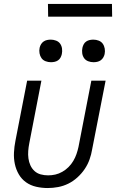

<svg xmlns="http://www.w3.org/2000/svg" viewBox="-20 -937 590 969"><path d="M221 12Q191 12 162.5 5.5Q134 -1 111.5 -17Q89 -33 75 -57Q61 -81 55 -109Q49 -137 50.5 -167Q52 -197 58 -227L117 -530H189L128 -215Q124 -195 122.5 -175.5Q121 -156 123.5 -137.5Q126 -119 133.5 -102.5Q141 -86 154 -74Q167 -62 185 -57Q203 -52 223 -52Q241 -52 259 -56Q277 -60 294.5 -70Q312 -80 326 -94Q340 -108 350 -125Q360 -142 366 -159.5Q372 -177 376 -195L441 -530H513L445 -183Q441 -158 432 -132.5Q423 -107 407.5 -84Q392 -61 370.5 -41.5Q349 -22 324.5 -10Q300 2 273.5 7Q247 12 221 12ZM452 -623Q438 -623 425 -628Q412 -633 404.5 -643.5Q397 -654 395 -668Q393 -682 396 -696Q398 -705 402.5 -713.5Q407 -722 415 -727.5Q423 -733 432.5 -735Q442 -737 451 -737Q465 -737 478 -732Q491 -727 498.5 -716.5Q506 -706 508.5 -692Q511 -678 508 -664Q506 -655 501 -646.5Q496 -638 488 -632.5Q480 -627 470.5 -625Q461 -623 452 -623ZM237 -623Q223 -623 210 -628Q197 -633 189.5 -643.5Q182 -654 179.5 -668Q177 -682 180 -696Q182 -705 187 -713.5Q192 -722 200 -727.5Q208 -733 217.5 -735Q227 -737 236 -737Q250 -737 263 -732Q276 -727 283.5 -716.5Q291 -706 293 -692Q295 -678 292 -664Q290 -655 285.5 -646.5Q281 -638 273 -632.5Q265 -627 255.5 -625Q246 -623 237 -623ZM546 -853H223L222 -917H545Z"/></svg>

Font: Lode Term
Style: Italic
Weight: 400
Italic angle: -11°
Monospace: yes
Designer: Belleve Invis
Foundry: Belleve Invis
Version: Version 29.2.0